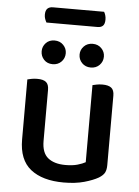

<svg xmlns="http://www.w3.org/2000/svg" viewBox="-57 -869 673 928"><g transform="rotate(5 279.5 -405.5)"><path d="M137 -749Q133 -756 129.5 -765.5Q126 -775 126 -786Q126 -807 135.5 -816Q145 -825 162 -825H410Q414 -819 417 -809Q420 -799 420 -788Q420 -767 411 -758Q402 -749 385 -749ZM69 -467Q76 -469 89 -471.5Q102 -474 117 -474Q146 -474 159.5 -463Q173 -452 173 -425V-178Q173 -120 203.5 -95.5Q234 -71 288 -71Q323 -71 347 -78Q371 -85 385 -93V-467Q393 -469 405.5 -471.5Q418 -474 433 -474Q462 -474 476 -463Q490 -452 490 -425V-88Q490 -66 483 -52Q476 -38 455 -25Q429 -10 386.5 2Q344 14 287 14Q184 14 126.5 -31.5Q69 -77 69 -176ZM243 -609Q243 -585 226.5 -568Q210 -551 184 -551Q158 -551 142 -568Q126 -585 126 -609Q126 -632 142 -649Q158 -666 184 -666Q210 -666 226.5 -649Q243 -632 243 -609ZM428 -609Q428 -585 411.5 -568Q395 -551 369 -551Q343 -551 326.5 -568Q310 -585 310 -609Q310 -632 326.5 -649Q343 -666 369 -666Q395 -666 411.5 -649Q428 -632 428 -609Z"/></g></svg>

Font: Baloo Paaji 2 Medium
Style: Regular
Weight: 500
Designer: Shuchita Grover, Noopur Datye and Ek Type
Foundry: Ek Type
Version: Version 1.640;hotconv 1.0.111;makeotfexe 2.5.65597; ttfautoh